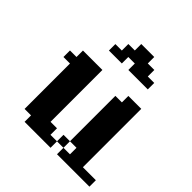

<svg xmlns="http://www.w3.org/2000/svg" viewBox="-198 -898 1047 1047"><g transform="rotate(45 325.0 -375.0)"><path d="M250 -500V-100.1H299.8V-49.8H350.1V0H149.9V-49.8H100.1V-399.9H49.8V-450.2H100.1V-500ZM649.9 -49.8V0H399.9V-49.8H350.1V-100.1H399.9V-450.2H450.2V-500H549.8V-49.8ZM399.9 -100.1V-49.8H450.2V-100.1ZM500 -600.1H350.1V-649.9H299.8V-600.1H200.2V-649.9H250V-700.2H299.8V-750H399.9V-700.2H450.2V-649.9H500Z"/></g></svg>

Font: Redaction 50
Style: Bold
Weight: 700
Designer: Jeremy Mickel / Forest Young
Foundry: MCKL
Version: Version 2.001;hotconv 1.0.113;makeotfexe 2.5.65598 DEVELOPME